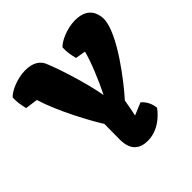

<svg xmlns="http://www.w3.org/2000/svg" viewBox="-262 -912 1076 1076"><g transform="rotate(-45 276.0 -374.5)"><path d="M197.3 -109.4C196.3 -15.1 248.5 9.3 304.2 9.3C408.2 9.3 471.2 -85.9 471.2 -85.9C467.3 -120.6 453.1 -150.4 426.8 -172.9L354.5 -142.6L353.5 -143.6C360.4 -173.8 366.2 -207 372.1 -242.2C434.6 -310.1 612.8 -535.2 612.8 -649.9C612.8 -660.6 611.3 -672.4 607.4 -685.5C593.3 -733.9 554.7 -757.8 492.7 -757.8C425.8 -757.8 354.5 -723.1 335.4 -699.2C334.5 -663.6 337.9 -642.1 347.2 -604L406.7 -593.8H407.7C394 -535.6 347.7 -423.3 309.6 -347.7C284.7 -486.8 224.6 -655.8 210.4 -688.5C195.3 -733.9 156.7 -756.8 96.7 -756.8C29.8 -756.8 -41.5 -722.2 -60.5 -698.2C-61.5 -662.6 -58.1 -641.1 -48.8 -603L25.4 -592.8C64 -465.8 156.7 -295.4 198.2 -230.5Z"/></g></svg>

Font: Kavoon
Style: Regular
Weight: 400
Designer: Viktoriya Grabowska
Foundry: Viktoriya Grabowska
Version: Version 1.002